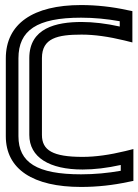

<svg xmlns="http://www.w3.org/2000/svg" viewBox="-20 -705 548 760"><path d="M303 -568C354 -568 410 -560 472 -545L504 -537V-569V-641V-661L484 -665C425 -678 362 -685 301 -685C111 -685 3 -611 3 -474V-166C3 -35 111 35 301 35C365 35 428 28 488 15L508 11V-9V-83V-115L476 -107C414 -92 358 -84 307 -84C189 -84 146 -110 146 -171V-475C146 -554 207 -568 303 -568ZM303 -618C202 -618 96 -594 96 -475V-171C96 -82 176 -34 307 -34C353 -34 404 -40 458 -52V-29C407 -20 355 -15 301 -15C126 -15 53 -62 53 -166V-474C53 -585 126 -635 301 -635C353 -635 403 -630 454 -621V-600C400 -612 349 -618 303 -618Z"/></svg>

Font: Gamestation DisplayOutline
Style: Regular
Weight: 400
Designer: Jonas Hecksher
Foundry: Jonas Hecksher, Playtypeª, e-types AS
Version: Version 1.003